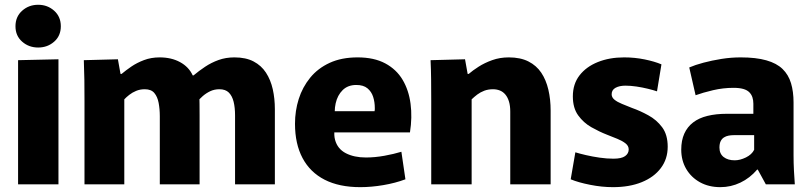

<svg xmlns="http://www.w3.org/2000/svg" viewBox="-20 -772 3399 804"><path d="M55.7 -520 224.8 -523.8V0H55.7ZM139.8 -573Q100.7 -573 72.8 -597.5Q44.8 -622 44.8 -662Q44.8 -702.2 72.8 -727.1Q100.7 -752 139.8 -752Q179 -752 206.8 -727.1Q234.7 -702.2 234.7 -662Q234.7 -622 206.8 -597.5Q179 -573 139.8 -573Z M333.8 -349.3Q333.8 -396.8 333.3 -436.9Q332.8 -477 331 -520L473.7 -523.8L484.7 -462.5H489.2Q506.7 -477.2 529.8 -493.1Q553 -509 582.8 -520.3Q612.7 -531.7 648.5 -531.7Q697.7 -531.7 734.1 -511.8Q770.5 -492 787 -456.3H790.5Q813 -475.2 838.8 -492.4Q864.7 -509.7 895.1 -520.7Q925.5 -531.7 961.5 -531.7Q1009.5 -531.7 1041.8 -514.7Q1074.2 -497.7 1093.7 -467.8Q1113.3 -437.8 1122.2 -398.4Q1131 -359 1131 -314.8V0H964.3V-288.5Q964.3 -321.5 958.3 -345.8Q952.3 -370.2 938.3 -384.3Q924.3 -398.3 898.7 -398.3Q877.8 -398.3 860.4 -390.1Q843 -381.8 828.9 -369.5Q814.8 -357.2 805 -344.3L814.5 -387.7Q815.2 -357.5 815.5 -337.3Q815.8 -317 815.8 -287.7V0H649.2V-284.8Q649.2 -315.5 644.3 -341.1Q639.5 -366.7 626.3 -382.5Q613.2 -398.3 586.3 -398.3Q566.5 -398.3 550.2 -391.5Q533.8 -384.7 521.3 -374.8Q508.8 -365 500.5 -356V0H333.8Z M1488.8 11.7Q1400.2 11.7 1339.3 -19.5Q1278.5 -50.7 1246.9 -110.1Q1215.3 -169.5 1215.3 -253.7Q1215.3 -308 1230.9 -357.4Q1246.5 -406.8 1278.8 -446.5Q1311.2 -486.2 1360.7 -508.9Q1410.2 -531.7 1477.3 -531.7Q1546.3 -531.7 1593.2 -506.6Q1640 -481.5 1665.9 -437.9Q1691.8 -394.3 1699.2 -337.6Q1706.7 -280.8 1696.7 -217.5H1304.5L1395.3 -284.8Q1372.7 -224.2 1383.1 -186.2Q1393.5 -148.3 1428.2 -130.4Q1462.8 -112.5 1512.3 -112.5Q1549.5 -112.5 1589.6 -119.7Q1629.7 -127 1660.8 -136.5L1677.7 -21.2Q1635.3 -5.3 1585.1 3.2Q1534.8 11.7 1488.8 11.7ZM1305.5 -306.3H1548.5Q1549.5 -310.7 1549.5 -313.7Q1549.5 -316.7 1549.5 -319.5Q1549.5 -344.8 1542.5 -366.6Q1535.5 -388.3 1518.6 -402.3Q1501.7 -416.2 1472 -416.2Q1436.8 -416.2 1415 -394.8Q1393.2 -373.3 1385.6 -339.3Q1378 -305.3 1385.3 -268.3Z M1785.8 -347.5Q1785.8 -396.8 1785.3 -439.8Q1784.8 -482.8 1783 -520L1927.3 -523.8L1938.3 -462.5H1942.8Q1959.3 -476.8 1984.3 -492.8Q2009.3 -508.8 2041.2 -520.2Q2073.2 -531.7 2110.7 -531.7Q2159 -531.7 2192.7 -514.7Q2226.3 -497.7 2246.5 -467.6Q2266.7 -437.5 2276.2 -396.8Q2285.8 -356.2 2285.8 -308.8V0H2116.7V-304.8Q2116.7 -329.2 2111.3 -346.8Q2106 -364.3 2096.4 -375.9Q2086.8 -387.5 2073.5 -392.9Q2060.2 -398.3 2044.2 -398.3Q2024.5 -398.3 2008.1 -392.2Q1991.7 -386 1978.7 -376.2Q1965.7 -366.3 1955 -356V0H1785.8Z M2546.8 11.7Q2500.3 11.7 2451.2 1.9Q2402 -7.8 2369.8 -21.2L2389.3 -134.2Q2407 -128.7 2433.7 -122.5Q2460.3 -116.3 2490.6 -111.9Q2520.8 -107.5 2548.7 -107.5Q2582.5 -107.5 2597.6 -118.3Q2612.7 -129.2 2612.7 -146.2Q2612.7 -161 2599.7 -171.3Q2586.7 -181.7 2566 -190.3Q2545.3 -199 2521.2 -208.2Q2489.2 -220.7 2456.3 -239.3Q2423.5 -258 2401.2 -288.8Q2378.8 -319.7 2378.8 -368.3Q2378.8 -420.3 2406.8 -456.4Q2434.7 -492.5 2483.3 -512.1Q2532 -531.7 2593.5 -531.7Q2638 -531.7 2679.5 -523.2Q2721 -514.7 2749.8 -502.5L2731.2 -389.5Q2715.7 -394.8 2692.7 -400.4Q2669.7 -406 2645 -409.7Q2620.3 -413.3 2599 -413.3Q2573.8 -413.3 2557.6 -404.4Q2541.3 -395.5 2541.3 -377.3Q2541.3 -364.2 2553 -354.6Q2564.7 -345 2584.4 -337Q2604.2 -329 2627 -319.8Q2660.2 -308.2 2694.8 -289.2Q2729.5 -270.3 2752.7 -239.2Q2776 -208 2776 -157.5Q2776 -106.3 2747.3 -68.2Q2718.7 -30 2667.3 -9.2Q2616 11.7 2546.8 11.7Z M2996.5 11.7Q2948.2 11.7 2911.2 -8.7Q2874.2 -29.2 2853.4 -64.7Q2832.7 -100.3 2832.7 -145.3Q2832.7 -183.8 2845.4 -212.2Q2858.2 -240.7 2882.5 -259.3Q2906.8 -278 2942.5 -286.7Q2978.2 -295.5 3023.2 -295.5H3134.7V-337.5Q3134.7 -352.2 3130.8 -364.2Q3127 -376.2 3117.9 -385.5Q3108.8 -394.8 3092.6 -399.5Q3076.3 -404.2 3051.5 -404.2Q3008.3 -404.2 2965.9 -394.3Q2923.5 -384.3 2892.8 -373.2L2866.2 -489.5Q2890.8 -500.2 2925.8 -509.5Q2960.7 -518.8 3001.1 -525.3Q3041.5 -531.7 3081.5 -531.7Q3145.8 -531.7 3189 -519.4Q3232.2 -507.2 3257 -483.1Q3281.8 -459 3292.4 -423.6Q3303 -388.2 3303 -342.7V-121.5Q3303 -90.2 3304.7 -56.9Q3306.5 -23.7 3308.3 0H3187L3153.2 -61.8H3150.5Q3120.2 -26.2 3080.4 -7.3Q3040.7 11.7 2996.5 11.7ZM3056.5 -100.7Q3079 -100.7 3103.7 -112.8Q3128.3 -125 3138 -144.7V-206H3051.8Q3041.3 -206 3030.8 -204Q3020.3 -202 3011.7 -196.6Q3003 -191.2 2997.8 -180.8Q2992.7 -170.5 2992.7 -154Q2992.7 -128.2 3010.3 -114.4Q3028 -100.7 3056.5 -100.7Z"/></svg>

Font: Murecho Thin
Style: Regular
Weight: 100
Designer: Neil Summerour
Foundry: Positype
Version: Version 1.010